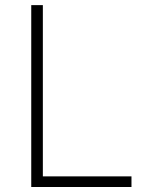

<svg xmlns="http://www.w3.org/2000/svg" viewBox="-20 -748 603 768"><path d="M105 0H505.9V-42.5H151.4V-727.5H105Z"/></svg>

Font: Raveo ExtraLight
Style: Regular
Weight: 200
Designer: Jakub Foglar, Rasmus Andersson (Inter)
Foundry: Jakubfoglar.com
Version: Version 1.100;Glyphs 3.2.3 (3260)